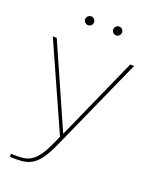

<svg xmlns="http://www.w3.org/2000/svg" viewBox="-160 -781 840 1056"><g transform="rotate(20 259.5 -253.0)"><path d="M31 168V186C44 187 57 187 69 187C151 187 196 165 255 34L502 -517H479L263 -33L49 -517H26L252 -12L234 29C180 149 140 169 68 169C56 169 44 169 31 168ZM351 -641C365 -641 377 -653 377 -667C377 -681 365 -693 351 -693C337 -693 325 -681 325 -667C325 -653 337 -641 351 -641ZM187 -641C201 -641 213 -653 213 -667C213 -681 201 -693 187 -693C173 -693 161 -681 161 -667C161 -653 173 -641 187 -641Z"/></g></svg>

Font: Chess Sans Thin
Style: Regular
Weight: 100
Designer: Wolf Bōese
Foundry: Wolf Bōese
Version: Version 7.223;Glyphs 3.3 (3306)